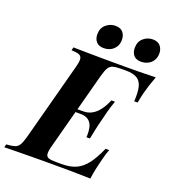

<svg xmlns="http://www.w3.org/2000/svg" viewBox="-204 -1037 1036 1157"><g transform="rotate(20 314.0 -458.5)"><path d="M225 -346 230 -366H428L423 -346ZM330 -366Q358 -366 380 -377Q402 -388 418.5 -406Q435 -424 447 -445Q459 -466 467 -486H490Q474 -440 467 -412.5Q460 -385 453 -356Q448 -338 444 -321Q440 -304 435.5 -282.5Q431 -261 424 -226H402Q403 -246 401.5 -267Q400 -288 392 -306Q384 -324 366.5 -335Q349 -346 319 -346ZM598 -528Q602 -587 593 -621.5Q584 -656 558.5 -670.5Q533 -685 488 -685H457Q424 -685 405.5 -679.5Q387 -674 376.5 -656.5Q366 -639 356 -602L224 -106Q214 -70 215.5 -52Q217 -34 232.5 -28.5Q248 -23 281 -23H318Q372 -23 409 -40Q446 -57 475.5 -95.5Q505 -134 534 -200H557Q552 -187 546 -168Q540 -149 535 -128Q530 -109 522 -73.5Q514 -38 509 0Q458 -2 395 -2.5Q332 -3 282 -3Q257 -3 218.5 -3Q180 -3 135 -2.5Q90 -2 44 -1.5Q-2 -1 -43 0L-38 -20Q-4 -22 15 -28Q34 -34 44.5 -52Q55 -70 65 -106L197 -602Q207 -639 205 -656.5Q203 -674 187.5 -680.5Q172 -687 138 -688L143 -708Q184 -707 230 -706.5Q276 -706 321 -705.5Q366 -705 404.5 -705Q443 -705 468 -705Q513 -705 569.5 -705.5Q626 -706 671 -708Q658 -673 649 -645Q640 -617 633 -590Q629 -572 625.5 -556Q622 -540 620 -528ZM251 -832Q251 -872 277.5 -894.5Q304 -917 337 -917Q370 -917 386 -898Q402 -879 402 -850Q402 -823 389.5 -804Q377 -785 357.5 -775.5Q338 -766 315 -766Q283 -766 267 -784.5Q251 -803 251 -832ZM491 -832Q491 -872 517 -894.5Q543 -917 577 -917Q609 -917 625.5 -898Q642 -879 642 -850Q642 -823 629.5 -804Q617 -785 597 -775.5Q577 -766 555 -766Q522 -766 506.5 -784.5Q491 -803 491 -832Z"/></g></svg>

Font: Playfair Display
Style: Bold Italic
Weight: 700
Italic angle: -14°
Designer: Claus Eggers Sørensen
Foundry: Claus Eggers Sørensen
Version: Version 1.203